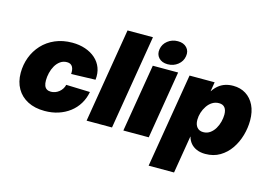

<svg xmlns="http://www.w3.org/2000/svg" viewBox="-117 -986 2017 1429"><g transform="rotate(15 891.5 -271.5)"><path d="M266.1 11.2Q189.9 11.2 135.3 -17.1Q80.6 -45.4 51 -96.9Q21.5 -148.4 21.5 -217.3Q21.5 -280.3 42.7 -337.2Q64 -394 104.7 -438.2Q145.5 -482.4 204.1 -507.8Q262.7 -533.2 335.9 -533.2Q390.6 -533.2 436.5 -517.6Q482.4 -502 515.1 -472.9Q547.9 -443.8 563.2 -403.1Q578.6 -362.3 572.8 -311.5L386.2 -305.7Q387.7 -321.3 385.7 -335.4Q383.8 -349.6 377.9 -360.1Q372.1 -370.6 361.6 -376.7Q351.1 -382.8 335 -382.8Q305.2 -382.8 283 -366.7Q260.7 -350.6 246.1 -325Q231.4 -299.3 224.4 -269.3Q217.3 -239.3 217.3 -211.4Q217.3 -187.5 223.4 -171.4Q229.5 -155.3 242.4 -147.2Q255.4 -139.2 274.4 -139.2Q291.5 -139.2 307.1 -145Q322.8 -150.9 336.2 -161.6Q349.6 -172.4 358.9 -186.8Q368.2 -201.2 372.1 -218.3L556.2 -212.4Q546.9 -161.6 521.7 -120.4Q496.6 -79.1 458.3 -49.8Q419.9 -20.5 371.3 -4.6Q322.8 11.2 266.1 11.2Z M903.8 -727.5 783.2 0H587.4L708 -727.5Z M870.6 0 957.5 -522.5H1152.8L1066.4 0ZM1060.5 -561.5Q1016.1 -561.5 991.7 -587.9Q967.3 -614.3 974.1 -654.3Q980.5 -694.8 1013.7 -720.9Q1046.9 -747.1 1091.8 -747.1Q1136.2 -747.1 1160.6 -720.9Q1185.1 -694.8 1178.2 -654.8Q1171.9 -614.3 1138.7 -587.9Q1105.5 -561.5 1060.5 -561.5Z M1120.1 204.1 1240.7 -522.5H1434.1L1422.4 -451.2H1423.8Q1441.9 -479 1464.8 -497.3Q1487.8 -515.6 1515.4 -524.4Q1543 -533.2 1575.2 -533.2Q1631.3 -533.2 1673.3 -506.8Q1715.3 -480.5 1739 -431.9Q1762.7 -383.3 1762.7 -315.9Q1762.7 -258.3 1746.1 -200.2Q1729.5 -142.1 1696.8 -94.5Q1664.1 -46.9 1615.7 -18.1Q1567.4 10.7 1503.4 10.7Q1465.8 10.7 1437.3 -1.5Q1408.7 -13.7 1390.6 -35.2Q1372.6 -56.6 1365.2 -85H1363.8L1315.9 204.1ZM1447.3 -142.1Q1477.1 -142.1 1499.5 -158.2Q1522 -174.3 1536.9 -199.5Q1551.8 -224.6 1559.1 -253.7Q1566.4 -282.7 1566.4 -308.6Q1566.4 -343.3 1551.5 -362.1Q1536.6 -380.9 1506.8 -380.9Q1478 -380.9 1455.1 -366.5Q1432.1 -352.1 1415.8 -327.9Q1399.4 -303.7 1390.6 -275.6Q1381.8 -247.6 1381.8 -219.7Q1381.8 -183.1 1399.2 -162.6Q1416.5 -142.1 1447.3 -142.1Z"/></g></svg>

Font: Inter 28pt Black
Style: Italic
Weight: 900
Italic angle: -9.3988°
Designer: Rasmus Andersson
Foundry: rsms
Version: Version 4.001;git-66647c0bb